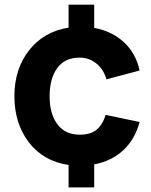

<svg xmlns="http://www.w3.org/2000/svg" viewBox="-20 -770 647 820"><path d="M320.8 -194.8Q366.7 -194.8 392.3 -215.8Q418 -236.8 431.2 -279.3L576.2 -249Q556.2 -174.3 506.3 -128.2Q456.5 -82 382.3 -67.9V30.3H272.9V-65.4Q165 -81.5 103.3 -162.1Q41.5 -242.7 41.5 -359.4Q41.5 -475.1 104.2 -555.2Q167 -635.3 272.9 -651.9V-750H382.3V-650.9Q458.5 -636.7 509.5 -589.4Q560.5 -542 576.2 -468.8L434.6 -431.2Q422.4 -474.1 391.4 -499Q360.4 -523.9 320.8 -523.9Q256.3 -523.9 224.1 -478.8Q191.9 -433.6 191.9 -359.4Q191.9 -283.7 225.1 -239.3Q258.3 -194.8 320.8 -194.8Z"/></svg>

Font: Manrope3 ExtraBold
Style: Bold
Weight: 800
Width: 4
Designer: Mikhail Sharanda
Foundry: Mikhail Sharanda
Version: Version 3.000;PS 003.000;hotconv 1.0.88;makeotf.lib2.5.64775